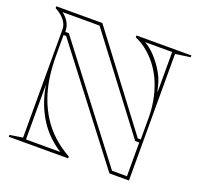

<svg xmlns="http://www.w3.org/2000/svg" viewBox="-124 -843 1014 979"><g transform="rotate(20 383.5 -354.0)"><path d="M20 0V-10L90 -21V-609Q90 -634 71.5 -657.5Q53 -681 20 -698V-708H270L641 -217H657V-335Q657 -381 649 -425.5Q641 -470 625 -511.5Q609 -553 584.5 -588.5Q560 -624 528 -652Q496 -680 455 -698V-708H753V-698L672 -687V0H566L119 -583H105V-471Q105 -410 113 -354Q121 -298 139 -248Q157 -198 184.5 -154.5Q212 -111 251.5 -74.5Q291 -38 342 -10V0ZM107 -17H293Q257 -40 227.5 -68.5Q198 -97 175.5 -131.5Q153 -166 137 -205.5Q121 -245 112 -288L108 -311H107ZM574 -17H655V-200H633L261 -691H60Q82 -675 95 -652.5Q108 -630 108 -601H127ZM654 -474H655V-691H508Q539 -674 567 -643.5Q595 -613 616.5 -577Q638 -541 646 -506Z"/></g></svg>

Font: Kalnia Glaze Thin SemiBold
Style: Regular
Weight: 600
Version: Version 1.110